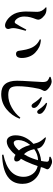

<svg xmlns="http://www.w3.org/2000/svg" viewBox="1078 -1888 845 3040"><g transform="rotate(90 1500.0 -367.5)"><path d="M164.1 -309.6Q160.2 -330.1 163.6 -426.8Q167 -523.4 167 -535.2Q167 -611.3 94.7 -671.9L99.6 -681.6Q153.3 -683.6 188.5 -669.9Q225.6 -654.3 258.3 -618.2Q291 -582 291 -550.8Q291 -533.2 278.3 -502.9Q265.6 -472.7 253.4 -427.7Q241.2 -382.8 241.2 -330.1Q241.2 -272.5 264.2 -232.9Q287.1 -193.4 314.5 -181.6Q336.9 -171.9 350.6 -191.4Q387.7 -245.1 448.2 -362.3L466.8 -352.5Q425.8 -211.9 424.8 -164.1Q423.8 -130.9 431.2 -109.4Q438.5 -87.9 438.5 -77.1Q438.5 -43 408.7 -30.3Q378.9 -17.6 335 -36.1Q269.5 -65.4 220.7 -133.8Q171.9 -202.1 164.1 -309.6ZM749 -410.2Q710.9 -527.3 601.6 -577.1L607.4 -592.8Q676.8 -588.9 723.6 -566.4Q770.5 -543.9 815.4 -501Q855.5 -461.9 876.5 -406.2Q897.5 -350.6 897.5 -292Q897.5 -199.2 832 -199.2Q794.9 -199.2 785.2 -236.3Q783.2 -244.1 774.4 -303.7Q765.6 -363.3 749 -410.2Z M1653.3 -445.3Q1631.8 -445.3 1608.4 -483.4Q1565.4 -550.8 1514.6 -595.7L1525.4 -609.4Q1608.4 -586.9 1658.2 -539.1Q1689.5 -509.8 1688.5 -481.4Q1688.5 -464.8 1679.2 -455.1Q1669.9 -445.3 1653.3 -445.3ZM1750 -534.2Q1728.5 -534.2 1703.1 -575.2Q1662.1 -635.7 1606.4 -676.8L1615.2 -691.4Q1703.1 -672.9 1746.1 -632.8Q1783.2 -605.5 1783.2 -569.3Q1783.2 -554.7 1773.9 -544.4Q1764.6 -534.2 1750 -534.2ZM1255.9 -698.2Q1236.3 -716.8 1196.3 -730.5V-746.1Q1245.1 -763.7 1267.6 -763.7Q1314.5 -762.7 1367.2 -723.1Q1419.9 -683.6 1419.9 -652.3Q1419.9 -639.6 1404.8 -612.8Q1389.6 -585.9 1384.8 -560.5Q1344.7 -372.1 1344.7 -226.6Q1344.7 -142.6 1374 -109.4Q1403.3 -76.2 1483.4 -76.2Q1582 -76.2 1679.7 -130.4Q1777.3 -184.6 1841.8 -267.6L1859.4 -255.9Q1810.5 -129.9 1707.5 -47.4Q1604.5 35.2 1467.8 35.2Q1257.8 35.2 1257.8 -214.8Q1257.8 -291 1268.1 -440.9Q1278.3 -590.8 1278.3 -619.1Q1278.3 -678.7 1255.9 -698.2Z M2314.5 -198.2Q2342.8 -222.7 2361.3 -245.1Q2337.9 -271.5 2321.3 -301.8Q2304.7 -332 2296.9 -354Q2289.1 -376 2274.4 -423.8Q2197.3 -329.1 2197.3 -235.4Q2197.3 -200.2 2209 -181.6Q2220.7 -163.1 2240.2 -163.1Q2272.5 -163.1 2314.5 -198.2ZM2515.6 -548.8Q2416 -543 2340.8 -487.3Q2353.5 -429.7 2374 -389.6Q2392.6 -353.5 2420.9 -325.2Q2439.5 -353.5 2453.1 -379.9Q2492.2 -458 2515.6 -548.8ZM2634.8 -628.9 2625 -592.8Q2746.1 -575.2 2818.4 -494.6Q2890.6 -414.1 2890.6 -300.8Q2890.6 6.8 2430.7 21.5L2427.7 1Q2779.3 -72.3 2779.3 -320.3Q2779.3 -396.5 2735.8 -459.5Q2692.4 -522.5 2609.4 -542Q2583 -461.9 2533.2 -351.6Q2523.4 -330.1 2493.2 -276.4Q2536.1 -251 2536.1 -206.1Q2536.1 -169.9 2491.2 -169.9Q2465.8 -169.9 2430.7 -190.4Q2387.7 -136.7 2361.3 -118.2Q2335.9 -97.7 2320.3 -86.4Q2304.7 -75.2 2276.4 -64Q2248 -52.7 2219.7 -52.7Q2171.9 -52.7 2147 -93.3Q2122.1 -133.8 2122.1 -191.4Q2122.1 -349.6 2257.8 -475.6Q2248 -511.7 2238.3 -540Q2221.7 -589.8 2153.3 -663.1L2161.1 -672.9Q2231.4 -658.2 2268.6 -629.9Q2285.2 -618.2 2293.9 -610.4Q2302.7 -602.5 2313 -586.9Q2323.2 -571.3 2328.1 -552.7Q2329.1 -548.8 2330.6 -542Q2332 -535.2 2333 -532.2Q2419.9 -586.9 2527.3 -596.7Q2538.1 -647.5 2540 -686.5Q2541 -711.9 2516.6 -719.7Q2493.2 -725.6 2462.9 -727.5L2460.9 -744.1Q2502 -769.5 2540 -769.5Q2571.3 -769.5 2615.7 -745.1Q2660.2 -720.7 2660.2 -695.3Q2660.2 -683.6 2649.4 -663.6Q2638.7 -643.6 2634.8 -628.9Z"/></g></svg>

Font: GenRyuMin TW TTF Bold
Style: Regular
Weight: 700
Version: Version 1.300